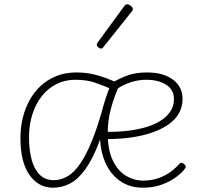

<svg xmlns="http://www.w3.org/2000/svg" viewBox="-20 -856 934 893"><path d="M75 -214Q75 -263 86 -308Q97 -353 118.5 -391.5Q140 -430 171.5 -458.5Q203 -487 244 -503Q285 -519 334 -519Q375 -519 408 -512Q441 -505 472.5 -493Q504 -481 538 -466Q512 -410 496.5 -353Q481 -296 481 -238Q481 -158 505 -109Q529 -60 566.5 -38Q604 -16 645 -16Q687 -16 720 -28.5Q753 -41 776.5 -59Q800 -77 814 -94Q819 -99 824.5 -98.5Q830 -98 835 -94Q840 -90 843 -84.5Q846 -79 841 -73Q830 -56 802 -34.5Q774 -13 734 2Q694 17 645 17Q583 17 538 -14.5Q493 -46 469 -102Q445 -158 445 -229Q445 -280 452.5 -322Q460 -364 471.5 -399Q483 -434 495 -461L505 -439Q459 -459 420.5 -472Q382 -485 330 -485Q282 -485 242.5 -465Q203 -445 174.5 -409Q146 -373 130.5 -324Q115 -275 115 -218Q115 -159 127 -114Q139 -69 164.5 -43.5Q190 -18 230 -18Q264 -18 295 -36.5Q326 -55 354.5 -97Q383 -139 410.5 -208Q438 -277 465 -378L494 -368Q467 -262 438.5 -188.5Q410 -115 377.5 -69.5Q345 -24 307.5 -3.5Q270 17 226 17Q159 17 117 -42.5Q75 -102 75 -214ZM829 -396Q829 -358 811.5 -328Q794 -298 762 -276Q730 -254 686 -239Q642 -224 588.5 -216.5Q535 -209 475 -209V-243Q526 -242 572.5 -247.5Q619 -253 658.5 -264.5Q698 -276 727 -294.5Q756 -313 772.5 -338Q789 -363 789 -395Q789 -439 752.5 -462Q716 -485 660 -485Q623 -485 586.5 -473Q550 -461 518 -438L496 -468Q536 -492 574 -505.5Q612 -519 664 -519Q740 -519 784.5 -485.5Q829 -452 829 -396ZM449 -630Q444 -630 437 -636Q430 -642 430 -648Q430 -650 431.5 -652.5Q433 -655 434 -658L559 -829Q562 -833 565 -834.5Q568 -836 572 -836Q577 -836 583 -832.5Q589 -829 593.5 -824Q598 -819 598 -814Q598 -811 597 -809Q596 -807 594 -804L460 -636Q456 -630 449 -630Z"/></svg>

Font: Playwrite CL Thin
Style: Regular
Weight: 100
Designer: Veronika Burian, José Scaglione
Foundry: TypeTogether
Version: Version 1.002